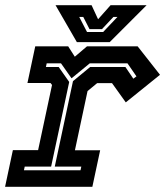

<svg xmlns="http://www.w3.org/2000/svg" viewBox="-22 -718 636 738"><path d="M-2.5 0 27.5 -141H124.5L178 -391.5L172 -399H83.5L113.5 -540H240L265.5 -500L312.5 -540H507L593 -430.5L461.5 -324.5L408.5 -398.5H351.5L314.5 -368L266 -140.5H363L333 0ZM70 -63.5H287.5L290.5 -77.5H188.5L258.5 -406L324.5 -460.5H460L490.5 -415.5L502.5 -424.5L468 -474.5H323L253 -417L212.5 -474.5H157.5L154.5 -460.5H203.5L244 -403L174.5 -77.5H73ZM273.5 -556 191.5 -698H330L355 -644L403 -698H541.5L399.5 -556ZM312.5 -595H374.5L429.5 -653H414L370 -606H322L298 -653H282.5Z"/></svg>

Font: Tourney
Style: Bold Italic
Weight: 700
Italic angle: -12°
Version: Version 1.015